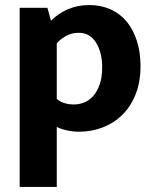

<svg xmlns="http://www.w3.org/2000/svg" viewBox="-20 -511 610 761"><path d="M293 11Q268 11 244 5.5Q220 0 205 -8V230H58V-480H168L182 -429Q211 -458 249.5 -474.5Q288 -491 334 -491Q380 -491 418 -474Q456 -457 482 -425.5Q508 -394 522.5 -349Q537 -304 537 -249Q537 -187 518 -138.5Q499 -90 466 -57Q433 -24 388.5 -6.5Q344 11 293 11ZM292 -381Q262 -381 239 -367Q216 -353 205 -339V-119Q230 -97 274 -97Q294 -97 314 -105Q334 -113 349.5 -130.5Q365 -148 375 -176Q385 -204 385 -245Q385 -302 361 -341.5Q337 -381 292 -381Z"/></svg>

Font: Mukta Vaani ExtraBold
Style: Regular
Weight: 800
Designer: Noopur Datye, Girish Dalvi, Yashodeep Gholap, Pallavi Karambelkar
Foundry: Ek Type
Version: Version 2.538;PS 1.000;hotconv 16.6.51;makeotf.lib2.5.65220;